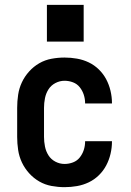

<svg xmlns="http://www.w3.org/2000/svg" viewBox="-20 -766 540 794"><path d="M247 8Q220 8 193 3Q166 -2 142.5 -15.5Q119 -29 100.5 -49.5Q82 -70 70.5 -94.5Q59 -119 55 -146Q51 -173 51 -200V-320Q51 -347 55 -374Q59 -401 70.5 -425.5Q82 -450 100.5 -470.5Q119 -491 142.5 -504.5Q166 -518 193 -523Q220 -528 247 -528Q273 -528 298.5 -523.5Q324 -519 347 -508Q370 -497 388.5 -479Q407 -461 419 -438.5Q431 -416 437 -390.5Q443 -365 443 -340Q443 -339 443 -338.5Q443 -338 443 -338H332Q332 -338 332 -338.5Q332 -339 332 -339Q332 -357 326.5 -374Q321 -391 310 -405Q299 -419 282 -425.5Q265 -432 247 -432Q227 -432 209 -422.5Q191 -413 180.5 -396.5Q170 -380 166 -360Q162 -340 162 -320V-200Q162 -180 166 -160Q170 -140 180.5 -123.5Q191 -107 209 -97.5Q227 -88 247 -88Q265 -88 282 -94.5Q299 -101 310 -115Q321 -129 326.5 -146Q332 -163 332 -181Q332 -181 332 -181.5Q332 -182 332 -182H443Q443 -182 443 -181.5Q443 -181 443 -180Q443 -155 437 -129.5Q431 -104 419 -81.5Q407 -59 388.5 -41Q370 -23 347 -12Q324 -1 298.5 3.5Q273 8 247 8ZM326 -594H174V-746H326Z"/></svg>

Font: Iosevka SS04
Style: Bold
Weight: 700
Monospace: yes
Designer: Belleve Invis
Foundry: Belleve Invis
Version: Version 19.0.0; ttfautohint (v1.8.4)